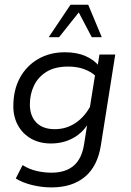

<svg xmlns="http://www.w3.org/2000/svg" viewBox="-20 -634 568 835"><path d="M203.8 181Q162 181 120.4 170.9Q78.8 160.9 48.6 142.3L78.2 84Q106.5 101.8 138.7 109.4Q170.8 117 204.2 117Q264.2 117 299.7 87.2Q335.3 57.4 345.3 -4.5L362.1 -109.8L367.6 -103.1Q341.4 -57.4 298.2 -33.7Q255 -10 201.6 -10Q152.2 -10 115.4 -30.9Q78.7 -51.8 58.4 -88.4Q38 -124.9 38 -172.1Q38 -242.7 66.4 -295.2Q94.8 -347.6 145.6 -377.1Q196.3 -406.7 261.7 -406.7Q314 -406.7 351.4 -390.4Q388.9 -374.1 411.3 -346.2L403.3 -338.7L412.5 -396.7H481.2L418.7 -2Q404.5 89 349.3 135Q294.1 181 203.8 181ZM218.6 -72.2Q268.7 -72.2 309.6 -100Q350.5 -127.8 376 -178.1L367.6 -146.7L395.5 -321.3L395.9 -303.2Q378 -321.1 347.1 -332.8Q316.3 -344.5 276.3 -344.5Q219.1 -344.5 182.2 -321.7Q145.4 -298.8 127.6 -261.3Q109.9 -223.8 109.9 -180.2Q109.9 -129.9 138.1 -101Q166.2 -72.2 218.6 -72.2ZM191.8 -472.2 286.7 -613.5H363.6L422.6 -472.2H379.1L322.5 -580L236.9 -472.2Z"/></svg>

Font: Rokkitt SemiBold
Style: Italic
Weight: 600
Italic angle: -9°
Designer: Vernon Adams
Foundry: Vernon Adams
Version: Version 3.103